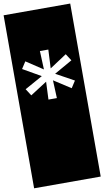

<svg xmlns="http://www.w3.org/2000/svg" viewBox="-130 -969 671 1235"><g transform="rotate(-10 205.5 -352.0)"><path d="M-12 -917H423V213H-12ZM338 -601 227 -528 233 -650H178L183 -529L74 -601L45 -556L162 -489L45 -424L74 -379L183 -449L178 -333H233L228 -450L338 -379L367 -424L249 -489L367 -556Z"/></g></svg>

Font: Zilla Slab Highlight
Style: Regular
Weight: 400
Designer: Typotheque Type Foundry
Foundry: Typotheque type foundry
Version: Version 1.1; 2017; ttfautohint (v1.6)